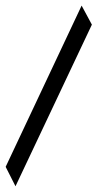

<svg xmlns="http://www.w3.org/2000/svg" viewBox="-69 -562 382 685"><path d="M258.8 -474.1 -13.7 102.5 -48.8 33.2 222.2 -542Z"/></svg>

Font: XB Kayhan
Style: Bold
Weight: 700
Designer: Behnam
Foundry: Irmug
Version: Version 7.300 2009